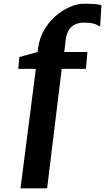

<svg xmlns="http://www.w3.org/2000/svg" viewBox="-20 -845 569 1039"><path d="M186.5 -586.5Q194 -641 220 -684.8Q246 -728.5 283 -760Q320 -791.5 360 -808.2Q400 -825 434.5 -825Q479.5 -825 501 -822.2Q522.5 -819.5 529 -817L522 -701.5Q515.5 -704 507.2 -709Q499 -714 482 -718.2Q465 -722.5 432.5 -722.5Q418 -722.5 402.8 -718.8Q387.5 -715 373.2 -705Q359 -695 348.8 -676Q338.5 -657 335 -626L328 -563.5H453L445 -472.5H314L235 174H91L174 -472.5H79L84.5 -536.5L183.5 -563.5Z"/></svg>

Font: Merriweather 20pt Black
Style: Italic
Weight: 900
Italic angle: -7.8°
Version: Version 2.101